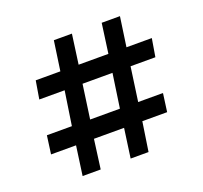

<svg xmlns="http://www.w3.org/2000/svg" viewBox="-125 -874 1075 1018"><g transform="rotate(-20 412.0 -364.5)"><path d="M197 -165H56L70 -268H211L240 -460H97L114 -562H253L277 -729H379L356 -562H524L547 -729H650L626 -562H769L752 -460H612L585 -268H725L711 -165H571L546 0H445L468 -165H298L276 0H174ZM482 -268 510 -460H341L314 -268Z"/></g></svg>

Font: Oakes Grotesk Bold
Style: Italic
Weight: 700
Italic angle: -8°
Designer: Samuel Oakes
Foundry: Samuel Oakes
Version: Version 1.000;PS 001.000;hotconv 1.0.88;makeotf.lib2.5.64775